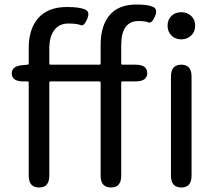

<svg xmlns="http://www.w3.org/2000/svg" viewBox="-20 -829 958 849"><path d="M153 0Q107 0 107 -52V-464Q107 -469 102 -469H84Q33 -469 32 -503Q31 -538 82 -541L101 -543Q107 -543 107 -549V-616Q107 -702 150 -750Q193 -798 276 -798Q331 -798 355.5 -787.5Q380 -777 365 -744Q351 -711 336 -718Q321 -725 281.5 -725Q242 -725 220 -696Q198 -667 198 -613V-548Q198 -543 203 -543H420Q425 -543 425 -548V-630Q425 -715 464.5 -762Q504 -809 584 -809Q633 -809 656 -799Q679 -789 665 -756Q651 -724 636.5 -730Q622 -736 593 -736Q516 -736 516 -629V-548Q516 -543 521 -543H579Q631 -543 631 -506Q631 -469 579 -469H521Q516 -469 516 -464V-52Q516 0 471 0Q425 0 425 -52V-464Q425 -469 420 -469H203Q198 -469 198 -464V-52Q198 0 153 0ZM782 0Q736 0 736 -52V-491Q736 -543 782 -543Q827 -543 827 -491V-52Q827 0 782 0ZM781.5 -655Q755 -655 738 -672Q721 -689 721 -715.5Q721 -742 738 -758.5Q755 -775 781.5 -775Q808 -775 825.5 -758.5Q843 -742 843 -715.5Q843 -689 825.5 -672Q808 -655 781.5 -655Z"/></svg>

Font: Resource Han Rounded KR
Style: Regular
Weight: 400
Designer: Cyano Hao (round all glyphs); Ryoko NISHIZUKA 西塚涼子 (kana, bopomofo & ideographs); Paul D. Hunt (Latin, Greek & Cyrillic)
Foundry: Cyano Hao
Version: 0.990